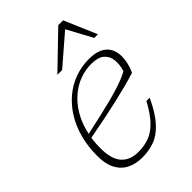

<svg xmlns="http://www.w3.org/2000/svg" viewBox="-214 -808 911 911"><g transform="rotate(-45 241.0 -353.0)"><path d="M333 -476Q292.5 -476 255 -462Q217.5 -448 185.8 -421Q154 -394 130.5 -355.8Q107 -317.5 93.8 -268.5Q80.5 -219.5 80.5 -162Q80.5 -89.5 110.2 -55.8Q140 -22 196.5 -22Q236 -22 269 -34.2Q302 -46.5 332.2 -77.8Q362.5 -109 393.5 -166.5H415.5Q381.5 -94 346.2 -55.8Q311 -17.5 272.8 -3.8Q234.5 10 190.5 10Q148.5 10 115 -6.2Q81.5 -22.5 62.8 -57Q44 -91.5 44 -147Q44 -210 58.5 -264Q73 -318 100 -361.5Q127 -405 164 -436.2Q201 -467.5 246 -484Q291 -500.5 342 -500.5Q381.5 -500.5 407.8 -488.5Q434 -476.5 447.5 -453.8Q461 -431 461 -399Q461 -379 456 -356.2Q451 -333.5 440 -309.5Q405.5 -298.5 366.8 -288.5Q328 -278.5 284.8 -268.5Q241.5 -258.5 191 -248.2Q140.5 -238 81.5 -227L81 -248Q142.5 -261 190.2 -272Q238 -283 274.2 -292.5Q310.5 -302 337.2 -310.8Q364 -319.5 383.2 -327.5Q402.5 -335.5 416.5 -344Q427 -379 423.8 -409Q420.5 -439 399 -457.5Q377.5 -476 333 -476ZM182.5 -553 352 -716.5H384.5L454.5 -553H430L356.5 -689H372L214.5 -553Z"/></g></svg>

Font: Newsreader 9pt ExtraLight
Style: Italic
Weight: 250
Italic angle: -17°
Designer: Hugues Gentile
Foundry: Production Type
Version: Version 1.003